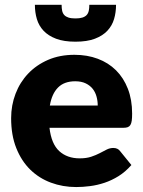

<svg xmlns="http://www.w3.org/2000/svg" viewBox="-20 -748 579 776"><path d="M25 0ZM281 -526.5Q332.5 -526.5 375.2 -510.5Q418 -494.5 448.8 -464Q479.5 -433.5 496.8 -389.2Q514 -345 514 -289Q514 -271.5 512.5 -260.5Q511 -249.5 507 -243Q503 -236.5 496.2 -234Q489.5 -231.5 479 -231.5H180Q187.5 -166.5 219.5 -137.2Q251.5 -108 302 -108Q329 -108 348.5 -114.5Q368 -121 383.2 -129Q398.5 -137 411.2 -143.5Q424 -150 438 -150Q456.5 -150 466 -136.5L511 -81Q487 -53.5 459.2 -36.2Q431.5 -19 402.2 -9.2Q373 0.5 343.8 4.2Q314.5 8 288 8Q233.5 8 185.8 -9.8Q138 -27.5 102.2 -62.5Q66.5 -97.5 45.8 -149.5Q25 -201.5 25 -270.5Q25 -322.5 42.8 -369Q60.5 -415.5 93.8 -450.5Q127 -485.5 174.2 -506Q221.5 -526.5 281 -526.5ZM284 -419.5Q239.5 -419.5 214.5 -394.2Q189.5 -369 181.5 -321.5H375Q375 -340 370.2 -357.5Q365.5 -375 354.8 -388.8Q344 -402.5 326.5 -411Q309 -419.5 284 -419.5ZM285 -579.5Q238 -579.5 206.5 -591.5Q175 -603.5 156 -623.8Q137 -644 129 -671Q121 -698 121 -728.5H229Q229 -715 231.2 -704.5Q233.5 -694 239.8 -687.2Q246 -680.5 256.8 -677Q267.5 -673.5 285 -673.5Q302 -673.5 313 -677Q324 -680.5 330.2 -687.2Q336.5 -694 338.8 -704.5Q341 -715 341 -728.5H449Q449 -698 441 -671Q433 -644 414 -623.8Q395 -603.5 363.5 -591.5Q332 -579.5 285 -579.5Z"/></svg>

Font: Lato Black
Style: Regular
Weight: 900
Designer: Lukasz Dziedzic
Foundry: tyPoland Lukasz Dziedzic
Version: Version 2.007; 2014-02-27